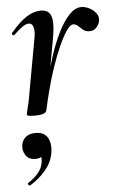

<svg xmlns="http://www.w3.org/2000/svg" viewBox="-50 -431 459 743"><g transform="rotate(-5 179.5 -59.5)"><path d="M125 -10 115 -11Q125 -62 138.5 -115.5Q152 -169 168.5 -219Q185 -269 205 -308.5Q225 -348 247.5 -371.5Q270 -395 294 -395Q309 -395 325 -387Q341 -379 351 -365.5Q361 -352 358 -336Q356 -323 345.5 -311Q335 -299 318 -299Q303 -299 293.5 -307Q284 -315 275.5 -323Q267 -331 257 -331Q245 -331 230 -308.5Q215 -286 199 -250Q183 -214 168.5 -171Q154 -128 143 -85.5Q132 -43 125 -10ZM78 8Q60 8 54 6Q48 4 48 1Q48 -3 54 -26Q60 -49 64 -74L102 -284Q107 -309 105.5 -323Q104 -337 99 -343Q94 -349 86 -349Q75 -349 60 -338.5Q45 -328 27 -310Q24 -307 20 -311Q16 -315 19 -319Q53 -359 81 -377Q109 -395 136 -395Q157 -395 167.5 -384.5Q178 -374 180 -351.5Q182 -329 176 -292L125 -10Q123 8 78 8ZM38 275Q34 277 30.5 272.5Q27 268 31 265Q54 250 69 232.5Q84 215 88 195Q93 172 86.5 161.5Q80 151 71 149L103 134Q104 155 95 165Q86 175 67 175Q40 175 28.5 156.5Q17 138 20 118Q23 99 36.5 87Q50 75 75 75Q110 75 123 99.5Q136 124 129 161Q122 196 97 225Q72 254 38 275Z"/></g></svg>

Font: Cormorant Garamond Light SemiBold
Style: Italic
Weight: 600
Italic angle: -10°
Version: Version 4.001